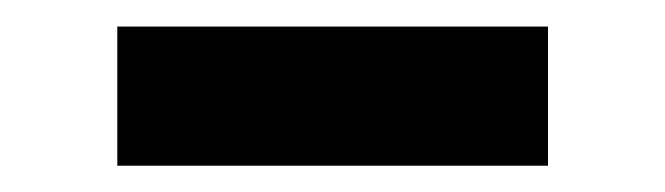

<svg xmlns="http://www.w3.org/2000/svg" viewBox="-20 -376 506 146"><path d="M396.7 -355.8H69.2V-250H396.7Z"/></svg>

Font: RA Gorm Semi Bold
Style: Regular
Weight: 600
Designer: Rasmus Andersson
Foundry: rsms
Version: Version 3.000;hotconv 1.0.109;makeotfexe 2.5.65596